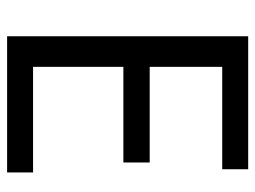

<svg xmlns="http://www.w3.org/2000/svg" viewBox="-109 -625 718 540"><g transform="rotate(90 250.0 -355.0)"><path d="M465 -16H82V-694H456V-621H168V-417H437V-343H168V-89H465Z"/></g></svg>

Font: D2Coding
Style: Regular
Weight: 400
Monospace: yes
Designer: Yong-Rak Park; Jeong-Hwan Yoon; Sang-Min Lee;
Foundry: NHN Corporation
Version: Version 1.3.2; Build 20180524